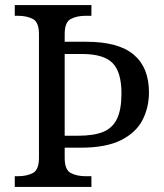

<svg xmlns="http://www.w3.org/2000/svg" viewBox="-20 -734 644 754"><path d="M38 0V-42H51Q85 -42 109 -54.5Q133 -67 133 -114V-600Q133 -647 109 -659.5Q85 -672 51 -672H38V-714H339V-672H316Q282 -672 258 -659.5Q234 -647 234 -600V-570H319Q445 -570 505 -519.5Q565 -469 565 -371Q565 -312 539.5 -262.5Q514 -213 455 -183.5Q396 -154 297 -154H234V-114Q234 -67 258 -54.5Q282 -42 316 -42H339V0ZM287 -201Q348 -201 385 -216Q422 -231 439.5 -267.5Q457 -304 457 -367Q457 -451 422 -486.5Q387 -522 302 -522H234V-201Z"/></svg>

Font: Noto Serif Old Uyghur
Style: Regular
Weight: 400
Designer: Lewis McGuffie
Foundry: Google LLC
Version: Version 1.003; ttfautohint (v1.8.4.7-5d5b)